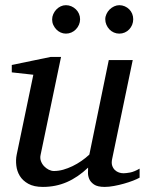

<svg xmlns="http://www.w3.org/2000/svg" viewBox="-20 -716 567 748"><path d="M523.9 -23.9Q514.6 -18.6 498.3 -12.2Q481.9 -5.9 462.9 -0.5Q443.8 4.9 424.1 8.5Q404.3 12.2 388.2 12.2Q359.9 12.2 346.2 2.7Q332.5 -6.8 327.4 -19.3Q322.3 -31.7 322.8 -44.4Q323.2 -57.1 323.2 -63Q283.7 -25.4 240.5 -6.6Q197.3 12.2 147 12.2Q112.3 12.2 90.3 0Q68.4 -12.2 57.1 -30.8Q45.9 -49.3 43.5 -71.3Q41 -93.3 44.9 -112.8L109.9 -424.8L25.9 -434.1V-462.9L176.8 -494.1H217.8L138.2 -112.8Q135.3 -100.1 139.4 -88.6Q143.6 -77.1 151.6 -68.6Q159.7 -60.1 169.9 -54.9Q180.2 -49.8 189.9 -49.8Q208 -49.8 226.3 -54.9Q244.6 -60.1 262.7 -68.8Q280.8 -77.6 297.4 -89.1Q314 -100.6 328.1 -113.8L403.8 -481.9H497.1L417 -97.2Q413.6 -81.5 417 -71Q420.4 -60.5 427.5 -53.7Q434.6 -46.9 443.6 -43.9Q452.6 -41 460.9 -41Q470.7 -41 486.8 -43.9Q502.9 -46.9 523.9 -59.1ZM292 -641.1Q292 -629.9 287.6 -619.6Q283.2 -609.4 275.6 -601.6Q268.1 -593.8 258.1 -589.4Q248 -585 236.8 -585Q226.1 -585 216.3 -589.4Q206.5 -593.8 199.2 -601.6Q191.9 -609.4 187.5 -619.1Q183.1 -628.9 183.1 -640.1Q183.1 -650.9 187.5 -660.9Q191.9 -670.9 199.2 -678.7Q206.5 -686.5 216.3 -691.2Q226.1 -695.8 236.8 -695.8Q248 -695.8 258.1 -691.4Q268.1 -687 275.6 -679.7Q283.2 -672.4 287.6 -662.4Q292 -652.3 292 -641.1ZM499 -641.1Q499 -629.9 494.9 -619.6Q490.7 -609.4 483.4 -601.6Q476.1 -593.8 466.1 -589.4Q456.1 -585 444.8 -585Q433.6 -585 423.6 -589.4Q413.6 -593.8 406.2 -601.6Q398.9 -609.4 394.5 -619.6Q390.1 -629.9 390.1 -641.1Q390.1 -651.4 394.8 -661.4Q399.4 -671.4 407 -679Q414.6 -686.5 424.6 -691.2Q434.6 -695.8 444.8 -695.8Q456.1 -695.8 466.1 -691.4Q476.1 -687 483.4 -679.7Q490.7 -672.4 494.9 -662.4Q499 -652.3 499 -641.1Z"/></svg>

Font: Charis SIL
Style: Italic
Weight: 400
Italic angle: -11°
Foundry: SIL International
Version: Version 4.112